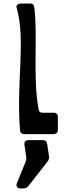

<svg xmlns="http://www.w3.org/2000/svg" viewBox="-20 -758 420 1085"><path d="M117 0H282C298 0 307 -9 307 -24V-96C307 -113 299 -121 282 -121H221C205 -121 200 -129 197 -146C165 -322 194 -568 174 -713C172 -729 167 -738 151 -738H99C84 -738 69 -730 74 -714C127 -535 71 -289 93 -25C94 -9 101 0 117 0ZM97 307H113C125 307 135 301 143 290L247 157C255 147 259 137 257 125L247 59C245 42 238 34 221 34H144C126 34 116 42 118 59L128 126C130 138 129 146 124 158L75 278C69 294 78 307 97 307Z"/></svg>

Font: OpenDyslexic3
Style: Regular
Weight: 400
Designer: Abelardo Gonzalez
Version: Version 3.001;PS 003.001;hotconv 1.0.88;makeotf.lib2.5.64775